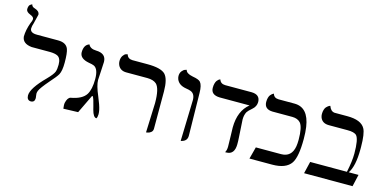

<svg xmlns="http://www.w3.org/2000/svg" viewBox="-72 -1140 3098 1545"><g transform="rotate(15 1476.5 -367.0)"><path d="M82 -558.1Q82 -523.9 128.9 -520.5Q137.2 -520 147 -520H316.9Q384.3 -520 402.3 -472.7Q414.1 -440.9 414.1 -360.8Q414.1 -291.5 397 -260.3Q383.3 -235.8 335 -182.1Q274.9 -112.3 264.2 -85.9Q258.8 -72.3 258.8 -61Q258.8 -52.7 261.2 -40Q262.7 -29.8 263.2 -24.9Q263.2 11.2 230 11.2Q197.8 9.3 196.8 -29.8Q197.3 -90.3 308.1 -201.2Q354 -248 363.3 -272.9Q371.1 -295.4 371.1 -332Q371.1 -385.7 341.3 -401.4Q318.8 -412.6 277.8 -413.1H125Q47.4 -420.9 42 -479Q42.5 -533.7 65.9 -597.2Q76.7 -619.1 77.1 -632.8Q77.1 -650.9 45.4 -662.6L44.9 -663.1Q12.2 -675.8 11.2 -698.2Q11.2 -711.4 14.2 -720.7Q17.1 -730 21.5 -734.4Q25.9 -738.8 30.5 -741.5Q35.2 -744.1 38.1 -745.1L41 -746.1Q43.9 -726.1 70.8 -719.2Q108.9 -707 109.9 -678.2L91.3 -602.5Q82.5 -576.7 82 -558.1Z M709.5 -295.9Q709.5 -251 745.1 -168.5Q773.4 -101.1 780.8 -64.9Q784.7 -44.4 784.7 -29.8Q784.2 -5.9 776.4 5.9Q750 5.9 734.4 -54.7Q731.9 -63.5 727.5 -82Q713.9 -139.2 702.6 -158.2H695.8L621.6 -3.9L499.5 0Q499.5 -2.4 498.5 -9.3Q496.6 -22.9 496.6 -30.8Q496.6 -41 497.6 -46.9Q507.8 -93.3 532.7 -100.1Q626.5 -116.7 658.2 -166.5Q685.5 -210.4 685.5 -295.9Q685.5 -379.4 647 -398.9Q631.8 -405.8 602.5 -410.2Q525.9 -424.3 524.4 -476.1Q524.4 -537.1 564.9 -552.7Q568.8 -554.2 568.4 -554.2Q583.5 -521 633.8 -520Q716.8 -518.1 717.8 -448.2Q717.8 -429.7 713.9 -373Q709.5 -314.9 709.5 -295.9Z M1191.4 12.2 1200.7 -233.9Q1200.7 -355.5 1165 -389.6Q1139.6 -412.6 1088.4 -413.1H913.6Q861.8 -413.1 842.8 -455.6Q836.4 -470.7 836.4 -486.8Q836.4 -514.6 848.4 -532.2Q860.4 -549.8 873 -553.7L885.7 -557.1Q896.5 -522 934.6 -521H1060.5Q1173.3 -521 1210 -483.9Q1245.1 -446.8 1245.6 -344.2V-33.2Q1245.6 -14.2 1232.2 -3.2Q1218.8 7.8 1205.1 9.8Z M1478.5 5.9 1488.3 -335.9Q1488.3 -387.7 1452.6 -402.8Q1437 -409.2 1410.2 -413.1Q1350.6 -422.9 1332 -466.3Q1326.7 -480 1326.2 -494.1Q1326.2 -519 1338.6 -534.9Q1351.1 -550.8 1364.3 -555.2L1377.4 -559.1Q1383.3 -529.8 1437.5 -519.5L1439.5 -519Q1489.3 -510.7 1503.9 -494.6Q1524.9 -470.2 1525.4 -405.8L1531.2 -50.8Q1531.2 -6.8 1485.4 4.4Q1485.4 4.4 1478.5 5.9Z M1915 -291Q1915 -277.8 1923.8 -145.5Q1926.3 -110.8 1925.8 -85Q1924.8 0.5 1857.9 1H1847.2Q1858.9 -18.1 1858.9 -48.8Q1858.9 -82.5 1856.9 -138.7Q1855 -185.1 1855 -207Q1856 -345.7 1939.9 -413.1H1691.9Q1617.7 -414.6 1617.2 -474.1Q1617.2 -495.1 1621.6 -510.5Q1626 -525.9 1632.1 -533.9Q1638.2 -542 1644 -546.9Q1649.9 -551.8 1654.3 -553.2L1659.2 -554.2Q1669.4 -521 1708 -520H1930.2Q1999 -518.1 2000 -458Q2000 -419.9 1968.3 -393.1Q1938 -367.2 1930.2 -354.5Q1915.5 -328.6 1915 -291Z M2393.1 -248Q2393.1 -354 2364.3 -387.2Q2340.8 -412.6 2296.9 -413.1H2130.9Q2063 -415 2062 -475.1Q2062 -495.1 2066.4 -510.5Q2070.8 -525.9 2077.4 -533.9Q2084 -542 2090.1 -546.9Q2096.2 -551.8 2100.6 -553.7L2105 -555.2Q2113.8 -522 2152.8 -521H2285.2Q2401.9 -521 2424.8 -364.3Q2431.2 -320.8 2431.2 -265.1Q2431.2 -116.2 2395.5 -62Q2353.5 0 2238.8 0H2049.8L2076.2 -100.1H2286.1Q2373.5 -100.1 2389.2 -193.4Q2393.1 -217.8 2393.1 -248Z M2722.7 -533.2Q2838.4 -533.2 2871.1 -472.7Q2892.6 -433.6 2893.1 -322.3Q2893.1 -313.5 2893.1 -301.8Q2892.6 -161.6 2850.1 -100.1H2931.6L2908.7 0H2504.9L2528.8 -100.1H2835Q2855 -193.8 2855 -255.9Q2855 -376 2829.1 -404.8Q2809.6 -425.3 2752 -424.8H2597.7Q2542 -424.8 2524.9 -469.2Q2520 -482.9 2520 -497.1Q2520 -517.1 2524.9 -533Q2529.8 -548.8 2537.4 -556.9Q2544.9 -564.9 2552 -570.1Q2559.1 -575.2 2564 -576.7L2568.8 -578.1Q2583 -536.6 2615.7 -533.2Z"/></g></svg>

Font: Linux Biolinum Capitals O
Style: Small Caps
Weight: 400
Designer: Philipp H. Poll
Foundry: Philipp H. Poll
Version: Version 1.0.4